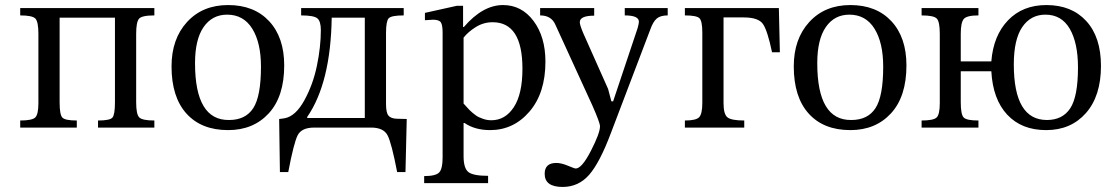

<svg xmlns="http://www.w3.org/2000/svg" viewBox="-20 -505 4382 760"><path d="M60 -444V-473H591V-444Q541 -444 530 -430.5Q519 -417 519 -371V-100Q519 -53 531 -40.5Q543 -28 591 -28V0H368V-28Q415 -28 425 -39.5Q435 -51 435 -100V-435H216V-100Q216 -52 226.5 -40Q237 -28 284 -28V0H60V-28Q107 -28 119.5 -40Q132 -52 132 -97V-371Q132 -418 120.5 -431Q109 -444 60 -444Z M883 -485Q986 -485 1045.5 -421Q1105 -357 1105 -246Q1105 -123 1044 -56.5Q983 10 883 10Q777 10 718 -55.5Q659 -121 659 -242Q659 -351 720.5 -418Q782 -485 883 -485ZM879 -447Q820 -447 786 -398Q752 -349 752 -255Q752 -28 887 -30Q952 -30 982.5 -77Q1013 -124 1013 -241Q1013 -336 978.5 -391.5Q944 -447 879 -447Z M1449 0H1224Q1174 0 1158.5 30Q1143 60 1121 176H1088L1085 -34Q1086 -34 1094 -35Q1102 -36 1107 -37Q1150 -45 1184.5 -107.5Q1219 -170 1234.5 -245Q1250 -320 1250 -386Q1250 -421 1236 -432.5Q1222 -444 1172 -444V-473H1578V-444Q1528 -444 1518 -432Q1508 -420 1508 -374V-364V-94Q1508 -59 1517.5 -47.5Q1527 -36 1550 -35L1590 -34L1585 176H1552Q1530 61 1514 30.5Q1498 0 1449 0ZM1424 -38V-435H1293Q1289 -177 1196 -42V-38Z M1813 -482V-398H1816Q1891 -485 1971 -485Q2045 -485 2092 -422Q2139 -359 2139 -261Q2139 -137 2076 -63.5Q2013 10 1920 10Q1860 10 1819 -18H1815V113Q1815 161 1834 176Q1853 191 1912 191V220H1659V192Q1705 192 1718.5 177.5Q1732 163 1732 119V-376Q1732 -406 1725 -416.5Q1718 -427 1694 -427Q1662 -425 1662 -425V-454L1788 -482ZM1815 -356V-95Q1816 -94 1822 -87.5Q1828 -81 1830.5 -78Q1833 -75 1839.5 -68.5Q1846 -62 1850.5 -58.5Q1855 -55 1862 -49.5Q1869 -44 1876 -41Q1883 -38 1891 -35Q1899 -32 1907.5 -30.5Q1916 -29 1925 -29Q1980 -29 2014 -81Q2048 -133 2048 -233Q2048 -417 1930 -417Q1894 -417 1863.5 -398Q1833 -379 1815 -356Z M2623 -473V-444Q2594 -444 2579.5 -431.5Q2565 -419 2554 -388L2398 22Q2354 139 2312 187Q2270 235 2207 235Q2136 235 2136 183Q2136 140 2182 140Q2202 140 2228 151Q2254 162 2259 162Q2283 162 2319 92Q2355 22 2355 -5Q2355 -19 2325 -87L2178 -408Q2162 -444 2118 -444V-473H2332V-443Q2275 -443 2275 -417Q2275 -406 2289 -373L2387 -153L2400 -104H2407L2504 -394Q2509 -412 2509 -419Q2509 -444 2453 -444V-473Z M3063 -473 3067 -298H3036Q3018 -384 3000 -410Q2982 -436 2924 -436H2844V-97Q2844 -53 2859.5 -40.5Q2875 -28 2926 -28V0H2691V-28Q2735 -28 2747.5 -41Q2760 -54 2760 -98V-376Q2760 -421 2749 -432.5Q2738 -444 2691 -444V-473Z M3346 -485Q3449 -485 3508.5 -421Q3568 -357 3568 -246Q3568 -123 3507 -56.5Q3446 10 3346 10Q3240 10 3181 -55.5Q3122 -121 3122 -242Q3122 -351 3183.5 -418Q3245 -485 3346 -485ZM3342 -447Q3283 -447 3249 -398Q3215 -349 3215 -255Q3215 -28 3350 -30Q3415 -30 3445.5 -77Q3476 -124 3476 -241Q3476 -336 3441.5 -391.5Q3407 -447 3342 -447Z M4122 -485Q4222 -485 4280 -421.5Q4338 -358 4338 -244Q4338 -125 4278.5 -57.5Q4219 10 4121 10Q4024 10 3967 -51Q3910 -112 3904 -223H3783V-100Q3783 -52 3794.5 -40Q3806 -28 3853 -28V0H3628V-28Q3675 -28 3687.5 -40Q3700 -52 3700 -97V-371Q3700 -418 3688.5 -431Q3677 -444 3628 -444V-473H3853V-444Q3807 -444 3795 -430Q3783 -416 3783 -371V-262H3904Q3912 -364 3970 -424.5Q4028 -485 4122 -485ZM4118 -447Q4060 -447 4026.5 -398Q3993 -349 3993 -250Q3993 -30 4124 -30Q4186 -30 4216.5 -76.5Q4247 -123 4247 -238Q4247 -335 4214.5 -391Q4182 -447 4118 -447Z"/></svg>

Font: myMathFont
Style: Regular
Weight: 400
Designer: Ross Mills, John Hudson & Paul Hanslow, Tiro Typeworks Ltd; with prior portions MicroPress Inc., and Coen Hoffman. Math 
Foundry: Tiro Typeworks Ltd
Version: Version 2.13 b171